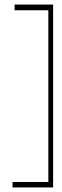

<svg xmlns="http://www.w3.org/2000/svg" viewBox="-20 -623 273 842"><path d="M35 199V175H192V-578H44V-603H213V199Z"/></svg>

Font: Darker Grotesque Light Light
Style: Regular
Weight: 300
Version: Version 1.000;gftools[0.9.28]